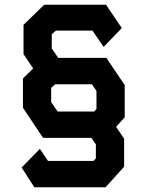

<svg xmlns="http://www.w3.org/2000/svg" viewBox="-20 -796 640 816"><path d="M168 -776 80 -690.5V-566L121 -505L77.5 -462.5V-338L163 -210H368L387.5 -182.5V-123L377.5 -112H184L149.5 -163.5L72 -84L126 0H428.5L507.5 -87.5V-206.5L473.5 -257L510 -297.5V-434.5L432 -550H227.5L200 -590V-650.5L217.5 -666H373L420.5 -596.5L497.5 -677L430.5 -776ZM225 -322 197.5 -362V-422.5L215 -438H370.5L390 -409.5V-333L380 -322Z"/></svg>

Font: Kode Mono
Style: Regular
Weight: 400
Monospace: yes
Designer: Isa Ozler
Foundry: Kadena LLC
Version: Version 1.000;gftools[0.9.28]